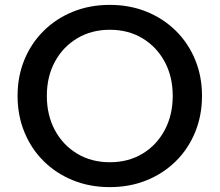

<svg xmlns="http://www.w3.org/2000/svg" viewBox="-20 -751 900 787"><path d="M430 16Q348 16 279 -12Q210 -40 159 -90.5Q108 -141 80 -209.5Q52 -278 52 -358Q52 -438 80 -506Q108 -574 159 -624.5Q210 -675 279 -703Q348 -731 430 -731Q512 -731 581 -703Q650 -675 701 -624.5Q752 -574 780 -506Q808 -438 808 -358Q808 -278 780 -209.5Q752 -141 701 -90.5Q650 -40 581 -12Q512 16 430 16ZM430 -86Q506 -86 564 -121Q622 -156 655 -217.5Q688 -279 688 -358Q688 -437 655 -498Q622 -559 564 -594Q506 -629 430 -629Q355 -629 296.5 -594Q238 -559 205 -498Q172 -437 172 -358Q172 -279 205 -217.5Q238 -156 296.5 -121Q355 -86 430 -86Z"/></svg>

Font: Wix Madefor Display SemiBold
Style: Regular
Weight: 600
Designer: Dalton Maag Ltd
Foundry: Dalton Maag Ltd
Version: Version 3.100